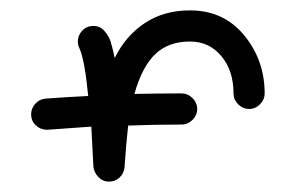

<svg xmlns="http://www.w3.org/2000/svg" viewBox="-20 -350 570 370"><path d="M40 -130Q40 -141 48 -150Q56 -159 68 -160Q109 -163 150 -165Q143 -236 133 -257Q130 -263 130 -270Q130 -282 138.5 -291Q147 -300 160 -300Q173 -300 181.5 -290Q190 -280 193 -270.5Q196 -261 200 -243Q201 -240 201 -238Q222 -281 259 -305.5Q296 -330 346 -330Q411 -330 450.5 -282Q490 -234 490 -170Q490 -158 481 -149Q472 -140 460 -140Q448 -140 439 -149Q430 -158 430 -170Q430 -214 406.5 -242Q383 -270 346 -270Q305 -270 279.5 -246Q254 -222 239 -169Q284 -170 330 -170Q342 -170 351 -161Q360 -152 360 -140Q360 -128 351 -119Q342 -110 330 -110Q278 -110 227 -108Q223 -73 220 -28Q219 -16 210.5 -8Q202 0 190 0Q178 0 169.5 -9Q161 -18 160 -29Q158 -70 156 -106Q113 -103 72 -100H70Q58 -100 49 -108.5Q40 -117 40 -130Z"/></svg>

Font: Pecita
Style: Book
Weight: 400
Width: 7
Version: Version 4.3